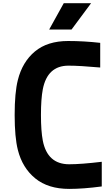

<svg xmlns="http://www.w3.org/2000/svg" viewBox="-20 -1187 707 1217"><path d="M291.7 -1000 384.1 -1166.7H557.3L433.6 -1000ZM625 -161.5V-5.2Q508.5 10.4 418.6 10.4Q285.2 10.4 203.5 -56.3Q121.7 -123 93.1 -237Q72.9 -316.4 72.9 -458.3Q72.9 -600.3 93.1 -679.7Q121.7 -794.3 201.2 -860.7Q280.6 -927.1 412.1 -927.1Q511.7 -927.1 615.2 -915.4V-759.1Q485 -770.8 414.1 -770.8Q280.6 -770.8 251.3 -621.1Q239.6 -559.9 239.6 -458.3Q239.6 -356.8 251.3 -295.6Q280.6 -145.8 418.6 -145.8Q493.5 -145.8 625 -161.5Z"/></svg>

Font: Monoid
Style: Bold
Weight: 700
Width: 4
Designer: Andreas Larsen (@larsenwork)
Version: Version 0.61